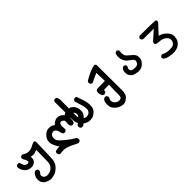

<svg xmlns="http://www.w3.org/2000/svg" viewBox="136 -1423 2723 2723"><g transform="rotate(-45 1498.0 -61.5)"><path d="M313.5 -105.5Q299.8 -100.6 281.2 -100.6Q262.7 -100.6 234.4 -107.4Q234.4 -98.6 234.4 -88.4Q234.4 -78.1 233.4 -66.4Q229.5 -40 209 -20.5Q188.5 -2 167 3.9Q153.3 6.8 141.6 6.8Q129.9 6.8 120.1 5.9Q68.4 0 37.1 -35.2Q20.5 -54.7 8.3 -79.1Q-3.9 -103.5 -3.9 -131.8Q-3.9 -134.8 -3.9 -139.6L4.9 -156.2Q17.6 -167 33.2 -167Q41 -167 43 -166L60.5 -157.2Q68.4 -132.8 72.3 -119.6Q76.2 -106.4 80.6 -100.1Q85 -93.8 88.9 -89.8Q93.8 -84 97.7 -81.1Q113.3 -68.4 131.8 -68.4Q133.8 -68.4 135.7 -68.4Q154.3 -70.3 158.2 -77.1Q161.1 -81.1 161.1 -87.9Q161.1 -112.3 144.5 -136.7Q130.9 -156.2 126 -183.6L134.8 -203.1Q148.4 -213.9 164.1 -213.9Q169.9 -213.9 172.9 -212.9L189.5 -205.1Q217.8 -184.6 242.2 -180.7Q253.9 -178.7 267.6 -178.7Q309.6 -178.7 346.7 -199.2Q375 -215.8 403.3 -225.6Q409.2 -226.6 413.1 -226.6Q417 -226.6 421.4 -225.1Q425.8 -223.6 429.2 -220.7Q432.6 -217.8 434.6 -212.9Q437.5 -205.1 437.5 -192.4Q437.5 -184.6 436.5 -173.8Q430.7 74.2 425.8 138.7Q420.9 204.1 374 251Q331.1 293.9 291 307.6Q251 321.3 205.1 321.3H204.1Q144.5 307.6 117.2 286.1Q85 259.8 77.1 223.6Q73.2 207 73.2 190.4Q73.2 155.3 87.9 130.9Q97.7 114.3 109.4 96.7L130.9 80.1L153.3 79.1L170.9 87.9Q181.6 100.6 181.6 116.2Q181.6 124 180.7 126L172.9 141.6Q148.4 166 148.4 184.6Q148.4 190.4 150.4 200.2Q155.3 214.8 160.2 220.7Q168 231.4 184.6 238.3Q197.3 245.1 218.8 245.1Q250 245.1 278.3 233.4Q302.7 223.6 327.1 194.8Q351.6 166 354.5 115.2Q357.4 64.5 358.4 -121.1Q335.9 -112.3 313.5 -105.5Z M1017.6 -80.1 1018.6 -66.4Q1018.6 -45.9 1004.9 -17.6Q991.2 -5.9 972.7 -5.9Q970.7 -5.9 966.8 -5.9L947.3 -16.6Q934.6 -42 934.6 -65.4Q934.6 -73.2 936.5 -85.4Q938.5 -97.7 938.5 -106.9Q938.5 -116.2 937.5 -122.1Q935.5 -131.8 918.9 -144.5Q902.3 -157.2 885.7 -157.2Q872.1 -157.2 862.8 -141.1Q853.5 -125 853.5 -103.5Q853.5 -100.6 853.5 -96.2Q853.5 -91.8 854 -87.4Q854.5 -83 854.5 -78.1Q854.5 -73.2 855 -68.8Q855.5 -64.5 855.5 -59.6Q856.4 -50.8 856.4 -40L846.7 -20.5Q833 -8.8 814.5 -8.8Q812.5 -8.8 808.6 -8.8L789.1 -19.5Q775.4 -47.9 771.5 -74.2Q766.6 -101.6 747.1 -121.1Q731.4 -135.7 713.9 -135.7Q711.9 -135.7 709 -135.7Q685.5 -132.8 668.9 -116.2Q649.4 -96.7 649.4 -59.6Q649.4 -37.1 657.2 -20.5Q672.9 12.7 765.6 85.9Q799.8 113.3 819.3 125Q851.6 143.6 883.8 166Q893.6 180.7 893.6 198.2Q893.6 200.2 893.6 204.1L884.8 222.7L882.8 224.6Q871.1 234.4 852.5 234.4Q850.6 234.4 846.7 234.4Q796.9 210 748.5 186.5Q700.2 163.1 660.2 157.2Q644.5 155.3 632.8 155.3Q621.1 155.3 606.4 155.8Q591.8 156.2 559.6 160.2L540 150.4Q529.3 133.8 529.3 117.2Q529.3 115.2 529.3 111.3L539.1 91.8Q546.9 86.9 553.7 85Q577.1 79.1 626 77.1Q607.4 56.6 589.8 18.6Q565.4 -30.3 565.4 -69.3Q565.4 -82 567.4 -94.7Q573.2 -134.8 611.3 -172.9Q639.6 -201.2 666 -208Q688.5 -213.9 709 -213.9Q745.1 -213.9 769.5 -199.2Q782.2 -190.4 793.9 -182.6Q806.6 -202.1 834 -217.8Q843.8 -223.6 857.4 -229.5Q871.1 -235.4 890.6 -235.4Q933.6 -235.4 963.9 -210Q980.5 -196.3 992.2 -183.6Q1022.5 -210.9 1063.5 -210.9Q1085.9 -210.9 1108.4 -208Q1132.8 -204.1 1159.2 -177.7Q1185.5 -151.4 1194.3 -122.1Q1201.2 -100.6 1201.2 -73.2Q1201.2 -47.9 1197.3 -32.2Q1190.4 -4.9 1175.8 11.7Q1156.2 36.1 1142.6 48.8Q1120.1 70.3 1088.9 94.7Q1073.2 111.3 1050.8 111.3Q1047.9 111.3 1043 111.3L1024.4 101.6Q1017.6 91.8 1015.1 84.5Q1012.7 77.1 1011.7 69.3Q1015.6 54.7 1024.4 42Q1043 30.3 1057.6 20.5Q1076.2 8.8 1089.8 -5.9Q1103.5 -21.5 1117.2 -40Q1126 -52.7 1126 -69.3Q1126 -98.6 1102.5 -121.1Q1086.9 -135.7 1069.3 -135.7Q1044.9 -135.7 1029.3 -112.3Q1017.6 -94.7 1017.6 -80.1Z M1026.4 -29.3Q1024.4 -45.9 1024.4 -65.9Q1024.4 -85.9 1024.9 -104Q1025.4 -122.1 1025.4 -187.5Q1025.4 -252.9 1023.4 -417L1032.2 -434.6Q1043.9 -445.3 1059.6 -445.3Q1067.4 -445.3 1069.3 -444.3L1085.9 -436.5Q1101.6 -411.1 1102.5 -382.8Q1100.6 -190.4 1100.6 -141.6Q1100.6 -92.8 1100.6 -76.2Q1101.6 -36.1 1105.5 -18.6Q1109.4 3.9 1128.9 23.4Q1137.7 31.2 1147.5 37.1Q1157.2 43 1171.9 46.9Q1186.5 50.8 1197.3 50.8Q1208 50.8 1219.7 48.8Q1240.2 45.9 1254.9 31.2Q1273.4 10.7 1276.4 -10.7Q1276.4 -17.6 1276.4 -29.8Q1276.4 -42 1272.5 -68.4Q1268.6 -94.7 1254.9 -135.3Q1241.2 -175.8 1229.5 -218.8Q1232.4 -234.4 1241.2 -246.1Q1252.9 -255.9 1269.5 -255.9Q1271.5 -255.9 1275.4 -255.9L1293.9 -246.1Q1312.5 -192.4 1330.1 -142.1Q1347.7 -91.8 1348.6 -50.8Q1348.6 -43 1348.6 -38.6Q1348.6 -34.2 1348.6 -28.3Q1348.6 -22.5 1348.6 -13.7Q1347.7 2.9 1344.7 16.6Q1339.8 45.9 1308.6 77.1Q1277.3 108.4 1246.1 117.2Q1222.7 124 1197.3 124Q1179.7 124 1168.9 121.6Q1158.2 119.1 1151.4 117.2Q1117.2 105.5 1080.1 75.2Q1055.7 54.7 1043 26.9Q1030.3 -1 1026.4 -29.3Z M1738.3 137.7 1737.3 92.8Q1737.3 38.1 1741.2 -45.9L1635.7 -43L1637.7 -24.4L1627.9 -5.9Q1615.2 5.9 1596.7 5.9Q1594.7 5.9 1590.8 5.9L1572.3 -3.9Q1550.8 -39.1 1550.8 -73.2Q1550.8 -107.4 1572.3 -117.2Q1576.2 -120.1 1585 -121.1Q1604.5 -124 1738.3 -124L1732.4 -291L1623 -240.2Q1609.4 -228.5 1592.8 -228.5Q1585.9 -228.5 1584 -229.5L1567.4 -237.3Q1555.7 -250 1555.7 -266.6Q1555.7 -270.5 1555.7 -275.4L1569.3 -296.9Q1664.1 -352.5 1725.6 -373Q1752 -382.8 1781.2 -388.7Q1783.2 -388.7 1784.2 -388.7Q1798.8 -388.7 1807.1 -380.4Q1815.4 -372.1 1815.4 -356.4Q1815.4 -350.6 1814.5 -343.8L1817.4 134.8Q1817.4 218.8 1786.1 249Q1754.9 279.3 1734.9 288.6Q1714.8 297.9 1692.4 297.9Q1688.5 297.9 1686.5 297.9Q1610.4 291 1559.6 235.4Q1531.2 204.1 1526.4 170.9Q1523.4 152.3 1523.4 136.7Q1523.4 121.1 1524.4 108.4Q1527.3 75.2 1547.9 49.8Q1562.5 38.1 1580.1 38.1Q1582 38.1 1585.9 38.1L1605.5 47.9Q1615.2 61.5 1615.2 78.1Q1615.2 81.1 1615.2 87.9L1613.3 89.8Q1597.7 109.4 1597.7 131.8Q1597.7 136.7 1598.6 140.6Q1602.5 170.9 1618.2 185.5Q1648.4 216.8 1685.5 216.8Q1712.9 216.8 1725.6 204.1L1728.5 200.2Q1738.3 187.5 1738.3 137.7Z M2027.3 30.3Q2023.4 13.7 2023.4 0.5Q2023.4 -12.7 2024.4 -20.5Q2026.4 -49.8 2048.8 -74.2Q2059.6 -85 2076.2 -85Q2082 -85 2085 -84L2099.6 -77.1L2101.6 -75.2Q2110.4 -64.5 2110.4 -48.8Q2110.4 -46.9 2110.4 -43Q2093.8 -19.5 2093.8 -3.9Q2093.8 25.4 2114.3 36.1Q2119.1 39.1 2127 41Q2147.5 46.9 2171.4 46.9Q2195.3 46.9 2208 43Q2222.7 38.1 2232.4 27.3Q2250 4.9 2250 -14.6Q2250 -26.4 2247.1 -32.2Q2241.2 -45.9 2228.5 -56.6Q2209 -73.2 2180.7 -92.8Q2150.4 -113.3 2135.7 -141.6Q2111.3 -185.5 2111.3 -234.4Q2111.3 -269.5 2125 -295.9Q2137.7 -308.6 2154.3 -308.6Q2156.2 -308.6 2160.2 -308.6L2176.8 -298.8Q2186.5 -286.1 2186.5 -272.5Q2186.5 -267.6 2184.6 -258.8Q2182.6 -250 2182.6 -239.3Q2182.6 -228.5 2184.6 -218.8Q2188.5 -188.5 2201.2 -171.9Q2210.9 -159.2 2235.4 -140.6Q2261.7 -120.1 2286.1 -95.7Q2311.5 -69.3 2316.4 -45.9Q2319.3 -30.3 2319.3 -19.5Q2319.3 -8.8 2318.4 0Q2316.4 20.5 2308.1 37.6Q2299.8 54.7 2274.4 80.1Q2249 105.5 2220.7 113.3Q2196.3 119.1 2168.9 119.1Q2162.1 119.1 2160.2 119.1Q2132.8 113.3 2105.5 107.4Q2076.2 101.6 2054.7 77.6Q2033.2 53.7 2027.3 30.3Z M2711.9 283.2 2674.8 282.2Q2642.6 278.3 2610.4 270.5Q2578.1 262.7 2549.8 241.2Q2540 230.5 2540 214.8Q2540 212.9 2540 209L2548.8 192.4Q2562.5 183.6 2575.2 183.6Q2579.1 183.6 2584 183.6Q2631.8 212.9 2696.3 212.9Q2739.3 212.9 2766.6 204.1Q2794.9 195.3 2810.5 157.2Q2816.4 143.6 2816.4 129.9Q2816.4 109.4 2808.6 95.7Q2799.8 79.1 2785.6 66.4Q2771.5 53.7 2748.5 42Q2725.6 30.3 2689.5 28.3Q2653.3 26.4 2629.9 20.5Q2620.1 17.6 2613.3 10.7Q2606.4 3.9 2606.4 -6.8Q2606.4 -17.6 2611.3 -32.2L2752 -157.2L2551.8 -158.2Q2533.2 -158.2 2522.5 -169.9Q2512.7 -181.6 2512.7 -197.3Q2512.7 -199.2 2512.7 -203.1L2521.5 -218.8Q2534.2 -229.5 2547.9 -229.5Q2551.8 -229.5 2556.6 -228.5Q2824.2 -227.5 2845.7 -222.7Q2854.5 -220.7 2858.4 -215.8Q2866.2 -209 2866.2 -200.2Q2866.2 -190.4 2858.4 -175.8L2729.5 -37.1Q2752.9 -31.2 2774.4 -21.5Q2804.7 -7.8 2837.9 25.4Q2871.1 58.6 2878.9 88.9Q2883.8 107.4 2883.8 122.1Q2883.8 163.1 2869.1 196.3Q2859.4 217.8 2834 240.7Q2808.6 263.7 2785.2 271Q2761.7 278.3 2733.4 282.2Q2724.6 283.2 2711.9 283.2Z"/></g></svg>

Font: JasonHandwriting2
Style: SemiBold
Weight: 600
Version: Version 1.04.7